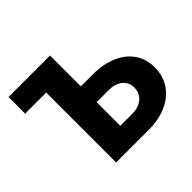

<svg xmlns="http://www.w3.org/2000/svg" viewBox="-164 -908 1109 1109"><g transform="rotate(-45 391.0 -353.5)"><path d="M368.2 -455.1H465.8Q550.8 -455.1 614.7 -427.5Q678.7 -399.9 713.4 -349.1Q748 -298.3 748 -230.5Q748 -162.6 713.4 -110.4Q678.7 -58.1 614.7 -29.1Q550.8 0 465.8 0H201.2V-571.3H29.3V-707H368.2ZM465.8 -132.8Q502.4 -132.8 528.6 -146Q554.7 -159.2 568.4 -181.6Q582 -204.1 582 -232.4Q582 -259.3 568.4 -280.5Q554.7 -301.8 528.6 -314Q502.4 -326.2 465.8 -326.2H368.2V-132.8Z"/></g></svg>

Font: Pretendard GOV ExtraBold
Style: Regular
Weight: 800
Designer: Base glyphs from Inter by Rasmus Andersson; Hangeul glyphs from Noto Sans CJK(Source Han Sans) by Jang Soo-young and Kan
Foundry: Kil Hyung-jin
Version: Version 1.309